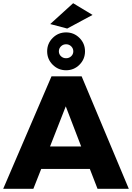

<svg xmlns="http://www.w3.org/2000/svg" viewBox="-25 -1177 823 1197"><path d="M583 0 535 -124H232L183 0H-5L296 -701H484L778 0ZM287 -264H481L385 -514ZM505 -857Q505 -808 470.5 -773.5Q436 -739 387 -739Q338 -739 303.5 -773.5Q269 -808 269 -857Q269 -906 303.5 -940.5Q338 -975 387 -975Q436 -975 470.5 -940.5Q505 -906 505 -857ZM342 -857Q342 -839 355 -826.5Q368 -814 387 -814Q406 -814 419 -826.5Q432 -839 432 -857Q432 -875 419 -888Q406 -901 387 -901Q368 -901 355 -888Q342 -875 342 -857ZM431 -1157 552 -1084 394 -999 288 -1027Z"/></svg>

Font: Gontserrat
Style: Bold
Weight: 700
Designer: Julieta Ulanovsky
Foundry: Julieta Ulanovsky
Version: Version 6.001